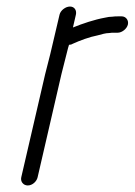

<svg xmlns="http://www.w3.org/2000/svg" viewBox="-20 -521 412 587"><path d="M162 -476 138 -374C133 -351 124 -319 118 -294L45 21C42 34 51 46 65 46C79 46 92 34 95 21L168 -295C174 -319 183 -353 188 -374L191 -384C195 -384 199 -385 202 -387C224 -397 253 -408 279 -413C290 -416 303 -420 314 -420C319 -421 324 -421 330 -421H340C353 -421 368 -433 371 -446C374 -459 365 -471 352 -471H342C335 -471 329 -471 324 -470C317 -470 309 -469 301 -467C268 -461 233 -449 203 -437L212 -476C215 -489 208 -501 194 -501C180 -501 165 -489 162 -476Z"/></svg>

Font: Electronic
Style: BookIt
Weight: 400
Version: Version 1.011